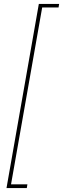

<svg xmlns="http://www.w3.org/2000/svg" viewBox="-20 -831 320 974"><path d="M13 123 177 -811H280L277 -793H194L36 104H119L116 123Z"/></svg>

Font: DM Sans 20pt Thin
Style: Italic
Weight: 250
Italic angle: -10°
Version: Version 4.004;gftools[0.9.30]